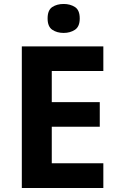

<svg xmlns="http://www.w3.org/2000/svg" viewBox="-20 -948 600 968"><path d="M501 0H90V-714H501V-590H241V-433H483V-309H241V-125H501ZM301 -928Q334 -928 358 -912.5Q382 -897 382 -855Q382 -814 358 -798Q334 -782 301 -782Q267 -782 243.5 -798Q220 -814 220 -855Q220 -897 243.5 -912.5Q267 -928 301 -928Z"/></svg>

Font: Noto Sans Ol Chiki
Style: Regular
Weight: 400
Designer: Monotype Design Team, Lewis McGuffie
Foundry: Monotype Imaging Inc.
Version: Version 2.003